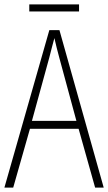

<svg xmlns="http://www.w3.org/2000/svg" viewBox="-20 -852 491 872"><path d="M412 0 337 -267H116L40 0H0L204 -715H250L451 0ZM249 -591Q243 -614 237.5 -635Q232 -656 227 -679Q221 -657 215.5 -636Q210 -615 204 -591L125 -303H327ZM339 -832V-800H113V-832Z"/></svg>

Font: Noto Sans Khmer Condensed ExtraLight
Style: Regular
Weight: 200
Width: 3
Designer: Danh Hong and the Monotype Design Team
Foundry: Monotype Imaging Inc.
Version: Version 2.004; ttfautohint (v1.8.4.7-5d5b)